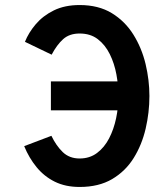

<svg xmlns="http://www.w3.org/2000/svg" viewBox="-20 -731 656 762"><path d="M296 11Q239.5 11 197.2 -10Q155 -31 125 -67.8Q95 -104.5 76 -151L184 -192Q203 -152.5 229.2 -127.2Q255.5 -102 296 -102Q336 -102 365 -123.8Q394 -145.5 412.8 -181.5Q431.5 -217.5 440.8 -261.5Q450 -305.5 450 -350Q450 -392 442 -435.5Q434 -479 415.8 -516Q397.5 -553 368.2 -575.5Q339 -598 296 -598Q255.5 -598 230.5 -575.5Q205.5 -553 185 -514L79 -565Q93.5 -601.5 122 -635Q150.5 -668.5 193.8 -689.8Q237 -711 296 -711Q371 -711 423.8 -678.8Q476.5 -646.5 509.5 -593.5Q542.5 -540.5 557.8 -476.8Q573 -413 573 -350Q573 -284.5 558 -220.2Q543 -156 510.5 -103.8Q478 -51.5 425 -20.2Q372 11 296 11ZM182 -293V-408H542V-293Z"/></svg>

Font: Overpass Mono
Style: Bold
Weight: 700
Monospace: yes
Designer: Delve Withrington, Dave Bailey
Foundry: Delve Fonts LLC
Version: Version 4.000